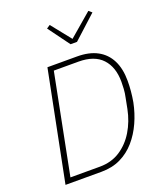

<svg xmlns="http://www.w3.org/2000/svg" viewBox="-165 -1040 980 1148"><g transform="rotate(-20 324.5 -465.5)"><path d="M51 0 190 -698H379Q455 -698 507 -670Q559 -642 586 -588.5Q613 -535 613 -458Q613 -425 610 -392Q607 -359 601 -325Q588 -260 561.5 -201.5Q535 -143 495.5 -97.5Q456 -52 402.5 -26Q349 0 280 0ZM94 -32H281Q355 -32 410.5 -68Q466 -104 502.5 -164.5Q539 -225 554 -300L567 -367Q573 -394 574.5 -420Q576 -446 576 -465Q576 -559 526 -612.5Q476 -666 376 -666H219ZM408 -780H367L267 -916L289 -931L389 -806L535 -931L555 -914Z"/></g></svg>

Font: IBM Plex Sans ExtraLight
Style: Italic
Weight: 250
Italic angle: -11.31°
Designer: Mike Abbink, Paul van der Laan, Pieter van Rosmalen
Foundry: Bold Monday
Version: Version 3.201